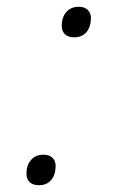

<svg xmlns="http://www.w3.org/2000/svg" viewBox="-20 -532 353 566"><path d="M95 14Q77 14 67.5 5Q58 -4 58 -20Q58 -45 71.5 -60.5Q85 -76 108 -76Q125 -76 134.5 -67Q144 -58 144 -43Q144 -17 131 -1.5Q118 14 95 14ZM199 -422Q181 -422 171.5 -431Q162 -440 162 -456Q162 -481 175.5 -496.5Q189 -512 212 -512Q229 -512 238.5 -503Q248 -494 248 -479Q248 -453 235 -437.5Q222 -422 199 -422Z"/></svg>

Font: Playwrite IS Thin
Style: Regular
Weight: 250
Designer: Veronika Burian, José Scaglione
Foundry: TypeTogether
Version: Version 1.002